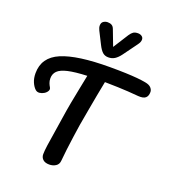

<svg xmlns="http://www.w3.org/2000/svg" viewBox="-198 -1306 1299 1456"><g transform="rotate(20 451.5 -578.0)"><path d="M369 5Q335 5 317.5 -11.5Q300 -28 300 -53Q300 -79 306.5 -126Q313 -173 323 -232.5Q333 -292 342 -355Q353 -429 364.5 -490.5Q376 -552 387.5 -608.5Q399 -665 411 -726Q313 -722 257 -709Q201 -696 177.5 -672.5Q154 -649 154 -613Q154 -592 160.5 -575.5Q167 -559 174 -548Q183 -534 175 -519Q167 -504 150 -493.5Q133 -483 114 -481Q95 -479 81 -491Q62 -508 48.5 -539Q35 -570 35 -611Q35 -739 161.5 -793Q288 -847 551 -847Q625 -847 678 -845Q731 -843 770 -839.5Q809 -836 841 -830Q874 -824 888.5 -808Q903 -792 903 -774Q903 -741 885 -726Q867 -711 826 -714Q780 -718 741 -720.5Q702 -723 658 -724.5Q614 -726 553 -727Q541 -667 530.5 -610.5Q520 -554 509 -492.5Q498 -431 485 -357Q478 -312 470 -255.5Q462 -199 455.5 -145.5Q449 -92 446 -55Q444 -24 421 -9.5Q398 5 369 5ZM512 -912Q484 -912 465.5 -928.5Q447 -945 429 -981L379 -1080Q369 -1100 369 -1117Q369 -1140 384 -1150.5Q399 -1161 418 -1161Q438 -1161 451.5 -1153Q465 -1145 472 -1125L520 -999L598 -1122Q612 -1143 625.5 -1152Q639 -1161 663 -1161Q681 -1161 694 -1151.5Q707 -1142 707 -1125Q707 -1106 690 -1083L606 -968Q585 -940 563 -926Q541 -912 512 -912Z"/></g></svg>

Font: Pacifico
Style: Regular
Weight: 400
Designer: Vernon Adams
Foundry: Vernon Adams
Version: Version 3.010; ttfautohint (v1.8.4.7-5d5b)